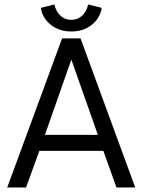

<svg xmlns="http://www.w3.org/2000/svg" viewBox="-20 -830 635 850"><path d="M254.9 -660H336.6L578.6 0H495.6L437.6 -162H154.2L95.3 0H11.9ZM178.9 -232.9H413.3L296.6 -564.1H295.1ZM430.2 -795.2Q427.5 -770.3 410.9 -746.1Q394.3 -722 365.1 -706.3Q335.9 -690.6 295.6 -690.6Q255.8 -690.6 226.8 -706Q197.8 -721.4 180.9 -745.2Q163.9 -769.1 160.9 -795.2L220.9 -810.3Q223.4 -795.9 232.2 -780.1Q241 -764.2 256.9 -753.3Q272.8 -742.4 295.6 -742.4Q318.5 -742.4 334.2 -753.3Q349.9 -764.2 358.8 -780.1Q367.6 -795.9 369.9 -810.3Z"/></svg>

Font: League Spartan Extralight
Style: Regular
Weight: 200
Foundry: The League of Moveable Type
Version: Version 2.300; ttfautohint (v1.8.3)